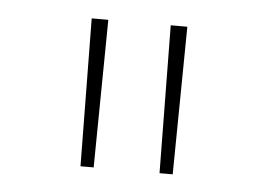

<svg xmlns="http://www.w3.org/2000/svg" viewBox="-32 -767 446 334"><g transform="rotate(5 191.0 -600.0)"><path d="M119 -471H142L145 -729H116ZM257 -471H280L283 -729H254Z"/></g></svg>

Font: Noto Sans Devanagari SemiCondensed Thin
Style: Regular
Weight: 100
Width: 4
Designer: Jelle Bosma - Monotype Design Team
Foundry: Monotype Imaging Inc.
Version: Version 2.004